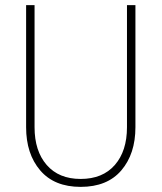

<svg xmlns="http://www.w3.org/2000/svg" viewBox="-20 -720 631 750"><path d="M82 -700H115V-223Q115 -130 162.5 -75.5Q210 -21 295 -21Q381 -21 428.5 -75.5Q476 -130 476 -223V-700H509V-223Q509 -119 454 -54.5Q399 10 295 10Q192 10 137 -54.5Q82 -119 82 -223Z"/></svg>

Font: Jost* Thin
Style: Regular
Weight: 200
Version: Version 3.7